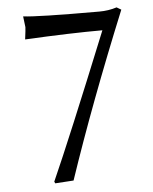

<svg xmlns="http://www.w3.org/2000/svg" viewBox="-48 -651 561 704"><g transform="rotate(-5 232.5 -298.5)"><path d="M348.1 -530.8Q231.4 -530.8 63 -522Q67.9 -559.6 67.9 -566.9Q67.9 -569.3 63 -606.9Q113.3 -600.1 342.8 -600.1Q377 -600.1 407.2 -609.9L423.8 -600.1Q288.6 -269.5 194.8 8.8L127 13.2L124 6.8Q192.9 -147.5 348.1 -530.8Z"/></g></svg>

Font: Linux Biolinum
Style: Regular
Weight: 400
Designer: Philipp H. Poll
Foundry: Philipp H. Poll
Version: Version 0.6.4